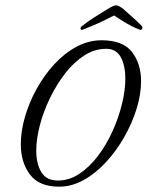

<svg xmlns="http://www.w3.org/2000/svg" viewBox="-20 -691 554 720"><path d="M202 9Q126 9 92 -37Q58 -83 58 -150Q58 -199 73.5 -252.5Q89 -306 117 -357Q145 -408 183 -449.5Q221 -491 266.5 -515.5Q312 -540 361 -540Q441 -540 475 -496Q509 -452 509 -387Q509 -338 492.5 -284Q476 -230 446.5 -178Q417 -126 378 -83.5Q339 -41 294 -16Q249 9 202 9ZM197 -14Q240 -14 278 -39.5Q316 -65 347.5 -106.5Q379 -148 402 -199Q425 -250 437.5 -301.5Q450 -353 450 -396Q450 -445 433 -476.5Q416 -508 378 -508Q335 -508 296 -483Q257 -458 224.5 -416Q192 -374 167.5 -323.5Q143 -273 129.5 -221.5Q116 -170 116 -126Q116 -77 135 -45.5Q154 -14 197 -14ZM287 -579Q282 -579 282 -584Q282 -589 287 -593Q309 -610 330.5 -624Q352 -638 372 -650Q383 -657 395.5 -664Q408 -671 415 -671Q421 -671 431.5 -665Q442 -659 446 -654Q457 -644 476.5 -627Q496 -610 512 -593Q514 -591 514 -587Q514 -583 511 -580.5Q508 -578 506 -579Q502 -580 487.5 -586.5Q473 -593 457 -602Q445 -609 434 -616Q423 -623 408 -633Q395 -626 379 -618.5Q363 -611 351 -605Q344 -602 330 -596Q316 -590 303.5 -585Q291 -580 288 -579Z"/></svg>

Font: Birthstone
Style: Regular
Weight: 400
Designer: Robert E. Leuschke
Foundry: Robert E. Leuschke
Version: Version 1.013; ttfautohint (v1.8.3)